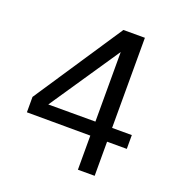

<svg xmlns="http://www.w3.org/2000/svg" viewBox="-127 -807 856 915"><g transform="rotate(20 301.0 -350.0)"><path d="M46 -252 344 -700H453V-243H553V-173H453V0H368V-173L46 -174ZM129 -244H368V-597Z"/></g></svg>

Font: Lopes Sans
Style: Regular
Weight: 400
Designer: Gabriel Lam, Diego Maldonado
Foundry: TypeRant, Foresti Design
Version: Version 4.000